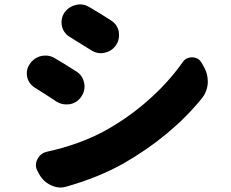

<svg xmlns="http://www.w3.org/2000/svg" viewBox="-20 -797 1040 864"><path d="M293.9 -630.9Q266.6 -647.5 258.8 -678.7Q256.8 -688.5 256.8 -697.3Q256.8 -718.8 268.6 -738.3Q288.1 -766.6 320.3 -774.4Q331.1 -777.3 340.8 -777.3Q362.3 -777.3 382.8 -764.6Q429.7 -737.3 479.5 -705.1Q507.8 -687.5 514.6 -654.3Q515.6 -646.5 515.6 -637.7Q515.6 -614.3 502 -593.8Q483.4 -566.4 450.2 -559.6Q441.4 -557.6 433.6 -557.6Q410.2 -557.6 389.6 -571.3Q338.9 -603.5 293.9 -630.9ZM281.2 42Q267.6 46.9 252.9 46.9Q231.4 46.9 210.9 37.1Q175.8 21.5 157.2 -11.7L150.4 -24.4Q141.6 -39.1 141.6 -53.7Q141.6 -66.4 147.5 -79.1Q161.1 -107.4 191.4 -114.3Q337.9 -146.5 451.2 -208Q557.6 -266.6 647.9 -346.7Q738.3 -426.8 800.8 -515.6Q816.4 -539.1 844.7 -539.1Q844.7 -539.1 845.7 -539.1Q874 -538.1 887.7 -513.7L897.5 -496.1Q915 -465.8 915 -431.6Q915 -426.8 915 -422.9Q912.1 -383.8 887.7 -353.5Q749 -183.6 534.2 -60.5Q421.9 2 281.2 42ZM138.7 -401.4Q110.4 -418 102.5 -449.2Q100.6 -459 100.6 -467.8Q100.6 -489.3 113.3 -507.8Q131.8 -536.1 165 -544.9Q174.8 -546.9 185.5 -546.9Q207 -546.9 226.6 -535.2Q273.4 -507.8 323.2 -475.6Q351.6 -458 358.4 -424.8Q360.4 -416 360.4 -407.2Q360.4 -383.8 346.7 -363.3Q328.1 -335 294.9 -328.1Q287.1 -327.1 278.3 -327.1Q254.9 -327.1 234.4 -339.8Q182.6 -374 138.7 -401.4Z"/></svg>

Font: Gen Jyuu GothicX Heavy
Style: Bold
Weight: 900
Designer: [Source Han Sans]
Ryoko NISHIZUKA  (kana & ideographs); Paul D. Hunt (Latin, Greek & Cyrillic); Wenlong ZHANG  (bopomofo
Version: Version 1.002.20150607